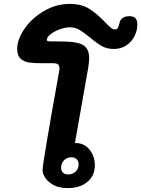

<svg xmlns="http://www.w3.org/2000/svg" viewBox="-20 -962 724 984"><path d="M684 -836Q684 -807 670 -778Q656 -749 628.5 -730Q601 -711 563 -711Q528 -711 501.5 -726Q475 -741 441 -770Q408 -797 386.5 -809.5Q365 -822 338 -822Q314 -822 286.5 -812Q259 -802 239.5 -787Q220 -772 220 -758Q220 -753 224 -751.5Q228 -750 241 -750Q293 -750 318 -749Q384 -747 410.5 -728Q437 -709 437 -663Q437 -646 432 -614L364 -229H368Q411 -229 438.5 -195.5Q466 -162 466 -115Q466 -61 427.5 -29.5Q389 2 328 2Q283 2 254 -14Q225 -30 211.5 -51.5Q198 -73 198 -88Q198 -125 284 -601L285 -608Q285 -628 276.5 -633Q268 -638 254 -638H197Q156 -638 130 -641.5Q104 -645 86 -661Q68 -677 68 -711Q68 -760 105.5 -814.5Q143 -869 205.5 -905.5Q268 -942 337 -942Q398 -942 438 -916.5Q478 -891 518 -849Q537 -829 548 -820Q559 -811 570 -811Q580 -811 584.5 -820.5Q589 -830 595 -853Q598 -863 610.5 -871Q623 -879 643 -879Q664 -879 674 -869Q684 -859 684 -836ZM293 -103Q293 -87 302.5 -77.5Q312 -68 330 -68Q353 -68 368 -83Q383 -98 383 -119Q383 -136 373 -146Q363 -156 346 -156Q324 -156 308.5 -140.5Q293 -125 293 -103Z"/></svg>

Font: Mali
Style: Bold Italic
Weight: 700
Italic angle: -10°
Version: Version 1.000; ttfautohint (v1.6)